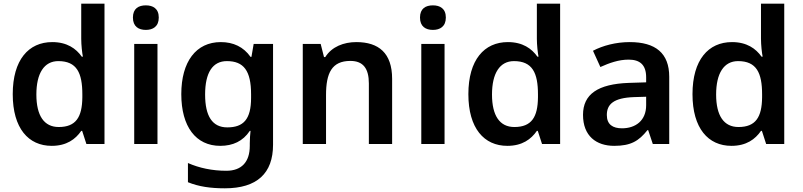

<svg xmlns="http://www.w3.org/2000/svg" viewBox="-20 -780 4348 1040"><path d="M260 10C341 10 389 -26 420 -71H425L448 0H546V-760H420V-570C420 -536 425 -492 429 -473H423C392 -517 343 -552 263 -552C135 -552 49 -456 49 -270C49 -85 134 10 260 10ZM298 -92C219 -92 177 -153 177 -268C177 -383 219 -449 296 -449C396 -449 426 -385 426 -269V-253C425 -145 391 -92 298 -92Z M770 -751C731 -751 700 -734 700 -685C700 -636 731 -618 770 -618C808 -618 840 -636 840 -685C840 -734 808 -751 770 -751ZM833 -542H707V0H833Z M1176 -552C1042 -552 962 -446 962 -270C962 -94 1041 10 1173 10C1241 10 1296 -15 1333 -71H1337C1335 -55 1333 -24 1333 -4V10C1333 98 1288 145 1206 145C1130 145 1059 130 998 103V207C1057 231 1121 240 1198 240C1372 240 1459 159 1459 4V-542H1354L1342 -472H1337C1299 -526 1244 -552 1176 -552ZM1209 -449C1300 -449 1340 -397 1340 -269V-250C1340 -134 1299 -90 1211 -90C1130 -90 1091 -151 1091 -268C1091 -387 1132 -449 1209 -449Z M1910 -552C1842 -552 1777 -527 1742 -471H1735L1717 -542H1620V0H1746V-265C1746 -384 1777 -450 1878 -450C1947 -450 1978 -409 1978 -328V0H2104V-353C2104 -493 2031 -552 1910 -552Z M2325 -751C2286 -751 2255 -734 2255 -685C2255 -636 2286 -618 2325 -618C2363 -618 2395 -636 2395 -685C2395 -734 2363 -751 2325 -751ZM2388 -542H2262V0H2388Z M2728 10C2809 10 2857 -26 2888 -71H2893L2916 0H3014V-760H2888V-570C2888 -536 2893 -492 2897 -473H2891C2860 -517 2811 -552 2731 -552C2603 -552 2517 -456 2517 -270C2517 -85 2602 10 2728 10ZM2766 -92C2687 -92 2645 -153 2645 -268C2645 -383 2687 -449 2764 -449C2864 -449 2894 -385 2894 -269V-253C2893 -145 2859 -92 2766 -92Z M3391 -552C3316 -552 3245 -533 3192 -505L3232 -417C3281 -439 3331 -457 3385 -457C3445 -457 3480 -430 3480 -361V-334L3386 -331C3219 -325 3138 -270 3138 -158C3138 -43 3210 10 3307 10C3397 10 3440 -16 3487 -75H3491L3516 0H3605V-364C3605 -492 3531 -552 3391 -552ZM3414 -254 3480 -256V-210C3480 -127 3423 -85 3349 -85C3300 -85 3267 -105 3267 -157C3267 -215 3303 -250 3414 -254Z M3942 10C4023 10 4071 -26 4102 -71H4107L4130 0H4228V-760H4102V-570C4102 -536 4107 -492 4111 -473H4105C4074 -517 4025 -552 3945 -552C3817 -552 3731 -456 3731 -270C3731 -85 3816 10 3942 10ZM3980 -92C3901 -92 3859 -153 3859 -268C3859 -383 3901 -449 3978 -449C4078 -449 4108 -385 4108 -269V-253C4107 -145 4073 -92 3980 -92Z"/></svg>

Font: Noto Sans Bengali UI SemiBold
Style: Regular
Weight: 600
Designer: Jelle Bosma - Monotype Design Team
Foundry: Monotype Imaging Inc.
Version: Version 2.003